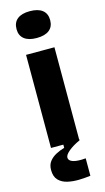

<svg xmlns="http://www.w3.org/2000/svg" viewBox="-144 -799 574 1052"><g transform="rotate(-15 143.0 -273.0)"><path d="M62 0V-528H223V0ZM143 -602Q97 -602 72.5 -621.5Q48 -641 48 -677Q48 -715 72.5 -734.5Q97 -754 143 -754Q190 -754 214.5 -734.5Q239 -715 239 -678Q239 -641 214.5 -621.5Q190 -602 143 -602ZM231 203Q201 207 166.5 208Q132 209 101 202Q70 195 50.5 175Q31 155 31 117Q31 88 45.5 69Q60 50 83.5 37.5Q107 25 132 18V-7H224V0Q184 18 159.5 38.5Q135 59 135 74Q135 87 147 94.5Q159 102 176 104Q193 106 208 105.5Q223 105 231 104Z"/></g></svg>

Font: Bricolage Grotesque ExtraBold
Style: Regular
Weight: 800
Designer: Mathieu Triay
Foundry: Atelier Triay
Version: Version 1.001;gftools[0.9.33.dev8+g029e19f]